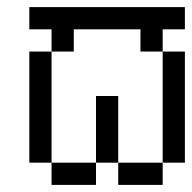

<svg xmlns="http://www.w3.org/2000/svg" viewBox="-20 -520 540 540"><path d="M500 -437.5V-500H62.5V-437.5H125V-375H62.5V-62.5H125V0H250V-62.5H125V-375H187.5V-437.5H375V-375H437.5V-62.5H312.5V0H437.5V-62.5H500V-375H437.5V-437.5ZM250 -62.5H312.5V-250H250Z"/></svg>

Font: Unifont
Style: Regular
Weight: 500
Version: Version 15.1.04